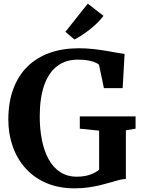

<svg xmlns="http://www.w3.org/2000/svg" viewBox="-20 -1015 769 1046"><path d="M385.8 11Q300.6 11 233.6 -17.5Q166.5 -46 120.1 -97.1Q73.7 -148.2 49.6 -216.4Q25.4 -284.6 25.4 -363.4Q25.4 -457.4 52.2 -529.9Q79 -602.3 129 -651.8Q178.9 -701.3 249.9 -726.7Q320.9 -752.1 409.4 -752.1Q449 -752.1 487.6 -747.9Q526.2 -743.6 560.2 -737.8Q594.2 -732 619.9 -727.2Q645.6 -722.5 658.8 -721.1L648.2 -534.9H545.9L519.5 -662.4Q514.2 -667.7 500.2 -674.2Q486.1 -680.7 462.3 -685.4Q438.5 -690.1 404 -690.1Q338.1 -690.1 291.8 -655.2Q245.4 -620.2 221 -551.3Q196.5 -482.4 196.5 -380.6Q196.5 -311.7 208.4 -252.1Q220.2 -192.5 244.8 -147.7Q269.4 -102.9 307.8 -77.7Q346.1 -52.4 398.8 -52.4Q425.8 -52.4 447.9 -57.1Q470.1 -61.8 488 -70.4Q505.9 -78.9 520 -89.6V-303.3L414.8 -314V-381H718.6V-314L665.7 -305.1V-40Q648.5 -39.5 627.5 -34Q606.5 -28.5 581.3 -21Q556.2 -13.5 526.2 -6.2Q496.2 1 461.2 6Q426.1 11 385.8 11ZM385.3 -800 336.4 -841.7 458.2 -995.1 543.8 -928.7Q529.1 -908.9 509.6 -889.9Q490 -870.8 468.4 -853.8Q446.8 -836.7 425.6 -823Q404.5 -809.2 385.9 -800Z"/></svg>

Font: Merriweather Light
Style: Regular
Weight: 300
Designer: Eben Sorkin
Foundry: Eben Sorkin
Version: Version 2.100